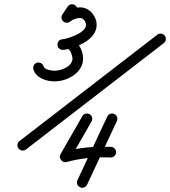

<svg xmlns="http://www.w3.org/2000/svg" viewBox="-20 -613 800 903"><path d="M298.1 -581.9C298.1 -581.9 298.1 -581.9 298.1 -581.9C289.8 -569.6 281.6 -557.3 273.3 -545C265.6 -533.6 268.7 -518 280.2 -510.3C291.6 -502.6 307.2 -505.7 314.9 -517.2C314.9 -517.2 314.9 -517.2 314.9 -517.2C323.1 -529.4 331.4 -541.7 339.6 -554C347.3 -565.5 344.3 -581 332.8 -588.7C321.3 -596.4 305.8 -593.4 298.1 -581.9ZM309.6 -511.5C309.6 -511.5 309.6 -511.5 309.6 -511.5C323.6 -522.5 339.5 -528 357.3 -528.4C372 -528.7 384.5 -509.7 384.5 -496.3C384.5 -462.1 318.6 -439 292.2 -432.1C287.6 -430.9 278.3 -428.5 275.4 -428.5C258.7 -428.5 250.4 -416 250.5 -403.4C250.5 -390.9 258.8 -378.4 275.5 -378.5C283.3 -378.5 290.7 -382.3 298.5 -382.3C310.8 -382.3 320.9 -348.6 320.9 -338.1C320.9 -299.7 267.3 -280.3 236.2 -280.3C222.7 -280.3 189.8 -284.9 185 -301.1C181.1 -314.3 167.2 -321.9 154 -318C140.7 -314.2 133.1 -300.3 137 -287C149 -246.1 197.9 -230.3 236.2 -230.3C296.4 -230.3 370.9 -270.1 370.9 -338.1C370.9 -377 343.6 -432.3 298.5 -432.3C290.6 -432.3 282.8 -428.5 275.3 -428.5C258.7 -428.4 250.4 -415.9 250.4 -403.4C250.4 -391 258.7 -378.5 275.4 -378.5C285.1 -378.5 295.5 -381.3 304.8 -383.7C357.4 -397.4 434.5 -432.3 434.5 -496.3C434.5 -537.9 399.2 -579.4 356.1 -578.4C327.5 -577.7 301 -568.5 278.6 -550.7C267.8 -542.1 265.9 -526.4 274.5 -515.6C283.1 -504.8 298.8 -502.9 309.6 -511.5ZM754.9 -445.2C746.5 -456.2 730.8 -458.2 719.8 -449.7C503.8 -283.1 287.8 -116.4 71.8 50.2C60.8 58.6 58.8 74.3 67.2 85.3C75.7 96.2 91.4 98.2 102.3 89.8C102.3 89.8 102.3 89.8 102.3 89.8C318.3 -76.9 534.3 -243.5 750.4 -410.2C761.3 -418.6 763.3 -434.3 754.9 -445.2ZM517.7 -76.8C505.2 -82.7 490.3 -77.3 484.5 -64.8C437.7 34.9 391 134.7 344.2 234.4C338.4 246.9 343.7 261.8 356.2 267.6C368.7 273.5 383.6 268.1 389.5 255.6C436.2 155.9 483 56.1 529.7 -43.6C535.6 -56.1 530.2 -71 517.7 -76.8ZM367.2 -66.6C367.2 -66.6 367.2 -66.6 367.2 -66.6C332.9 -6.8 298.7 52.9 264.3 112.6C259.2 121.6 261.3 132.1 267.1 139.7C273 147.3 282.7 151.9 292.6 149.2C363 129.9 426.2 125.2 500.2 127.6C514 128.1 525.5 117.2 526 103.4C526.4 89.6 515.6 78.1 501.8 77.6C501.8 77.6 501.8 77.6 501.8 77.6C422.9 75 354.8 80.3 279.4 101C269.4 103.7 273.9 117.3 282.2 128C290.5 138.7 302.5 146.5 307.7 137.6C342 77.8 376.3 18 410.5 -41.8C417.4 -53.8 413.3 -69 401.3 -75.9C389.3 -82.8 374 -78.6 367.2 -66.6Z"/></svg>

Font: FRB American Cursive Guidelines Semibold
Style: Italic
Weight: 600
Italic angle: -25°
Version: Version 2.0;Modular Font Editor K font №1